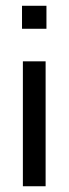

<svg xmlns="http://www.w3.org/2000/svg" viewBox="-20 -648 239 668"><path d="M56.6 -547.9V-627.9H141.6V-547.9ZM59.6 0V-434.6H138.7V0Z"/></svg>

Font: Myanmar PaOh One
Style: Regular
Weight: 400
Designer: Debbi Hosken
Foundry: SIL
Version: Version 2.8